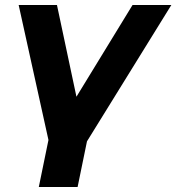

<svg xmlns="http://www.w3.org/2000/svg" viewBox="-20 -558 709 772"><path d="M346 -69 292 194H136L190 -69ZM187 60 55 -538H209L308 -72H228L513 -538H669L299 60Z"/></svg>

Font: MOST Montserrat
Style: Bold Italic
Weight: 700
Italic angle: -11.3°
Designer: Julieta Ulanovsky
Foundry: Julieta Ulanovsky
Version: Version 8.000;March 11, 2024;FontCreator 15.0.0.2926 64-bit